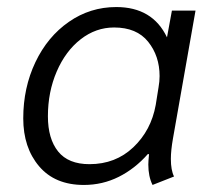

<svg xmlns="http://www.w3.org/2000/svg" viewBox="-20 -515 603 545"><path d="M46 -179Q46 -266 80.5 -338.5Q115 -411 175.5 -453Q236 -495 310 -495Q413 -495 454 -409L468 -485H535L471 -122Q465 -88 465 -64Q465 -32 474 -14L413 10Q401 -14 401 -48Q401 -57 403 -77L400 -78Q363 -36 317 -13Q271 10 218 10Q136 10 91 -43Q46 -96 46 -179ZM422 -217 430 -267Q433 -284 433 -299Q433 -356 400.5 -396.5Q368 -437 304 -437Q252 -437 209 -403.5Q166 -370 141 -312Q116 -254 116 -185Q116 -121 145 -85Q174 -49 234 -49Q308 -49 358.5 -97Q409 -145 422 -217Z"/></svg>

Font: Niramit Light
Style: Italic
Weight: 300
Italic angle: -10°
Designer: Katatrad Aksorn Co.,Ltd.
Foundry: Cadson Demak Co.,Ltd.
Version: Version 1.000; ttfautohint (v1.6)